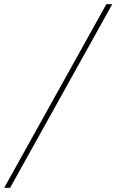

<svg xmlns="http://www.w3.org/2000/svg" viewBox="-94 -730 552 910"><path d="M-74 160 410 -710H438L-46 160Z"/></svg>

Font: Source Sans 3 VF
Style: Italic
Weight: 200
Italic angle: -11°
Designer: Paul D. Hunt
Foundry: Adobe Systems Incorporated
Version: Version 3.042;hotconv 1.0.118;makeotfexe 2.5.65603